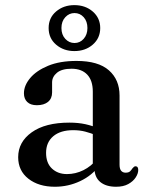

<svg xmlns="http://www.w3.org/2000/svg" viewBox="-20 -718 582 750"><path d="M349 -61.5V-71.5L342.5 -74.5V-360Q342.5 -403.5 320.8 -426.5Q299 -449.5 259.5 -449.5Q221.5 -449.5 202.5 -433.8Q183.5 -418 183.5 -396V-357Q183.5 -333 167.5 -320Q151.5 -307 124 -307Q99.5 -307 86.5 -319.5Q73.5 -332 73.5 -353.5Q73.5 -384 97.8 -413Q122 -442 167.8 -461Q213.5 -480 279 -480Q364 -480 405.5 -443.2Q447 -406.5 447 -345V-74.5Q447 -58.5 453.2 -51Q459.5 -43.5 470.5 -43.5Q483 -43.5 488.5 -49.2Q494 -55 497.5 -60.5Q500.5 -63.5 503 -66Q505.5 -68.5 509.5 -68.5Q515 -68.5 517.5 -64.5Q520 -60.5 520 -54Q520 -40 510 -24.8Q500 -9.5 481 1Q462 11.5 433.5 11.5Q394 11.5 371.5 -7.2Q349 -26 349 -61.5ZM51 -104Q51 -163.5 104 -201.2Q157 -239 251 -239Q285.5 -239 313.8 -232.8Q342 -226.5 364 -216.5L356 -189.5Q335 -198 313.2 -203.8Q291.5 -209.5 266 -209.5Q216 -209.5 188 -185.8Q160 -162 160 -121Q160 -81 183 -59.5Q206 -38 241.5 -38Q275 -38 305.8 -53.2Q336.5 -68.5 359 -96.5L369.5 -73Q340 -32.5 293.2 -10.5Q246.5 11.5 194.5 11.5Q131 11.5 91 -19.8Q51 -51 51 -104ZM270.5 -518.5Q228.5 -518.5 199.2 -543.5Q170 -568.5 170 -608.5Q170 -648.5 199.2 -673.2Q228.5 -698 270.5 -698Q313.5 -698 342.5 -672.8Q371.5 -647.5 371.5 -608.5Q371.5 -569 342.5 -543.8Q313.5 -518.5 270.5 -518.5ZM271 -667Q250 -667 235 -650.8Q220 -634.5 220 -608.5Q220 -582.5 235 -566.2Q250 -550 271 -550Q292.5 -550 307 -566.5Q321.5 -583 321.5 -608.5Q321.5 -634.5 307 -650.8Q292.5 -667 271 -667Z"/></svg>

Font: Fraunces 12pt
Style: Regular
Weight: 400
Version: Version 1.000;[b76b70a41]